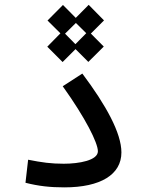

<svg xmlns="http://www.w3.org/2000/svg" viewBox="-20 -791 626 813"><path d="M252.4 2.4C406.7 2.4 494.1 -52.2 494.1 -145.5C494.1 -227.1 429.7 -344.7 328.6 -479.5L245.6 -425.8C341.8 -291.5 394.5 -186 394.5 -150.4C394.5 -111.8 314.5 -97.7 250 -97.7C196.3 -97.7 157.7 -103 99.1 -114.7L87.9 -17.1C143.6 -2.9 192.4 2.4 252.4 2.4ZM245.1 -528.3 299.8 -583 354 -528.8 419.4 -593.8 364.7 -648.9 420.4 -704.6 355.5 -770.5 300.8 -715.3 246.6 -770 181.2 -704.1 235.8 -649.9 180.2 -593.3ZM299.3 -604 255.4 -648.4 301.3 -693.8 345.2 -650.4Z"/></svg>

Font: Cascadia Code PL
Style: Regular
Weight: 400
Monospace: yes
Designer: Aaron Bell
Foundry: Saja Typeworks
Version: Version 2404.023